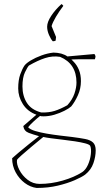

<svg xmlns="http://www.w3.org/2000/svg" viewBox="-20 -717 523 949"><path d="M161 212Q130 208 102.5 187.5Q75 167 57.5 135Q40 103 40 65Q50 56 73 36.5Q96 17 123.5 -5Q151 -27 173 -44Q144 -52 121.5 -60.5Q99 -69 95 -94L160 -150Q116 -166 93 -202.5Q70 -239 70 -280Q70 -321 80 -349Q90 -377 101 -393Q110 -405 132.5 -418.5Q155 -432 185 -443Q215 -454 244 -457Q263 -457 283 -452Q303 -446 313 -438L447 -450L452 -440Q452 -439 451.5 -434Q451 -429 449 -424Q439 -424 415 -424Q391 -424 367.5 -424Q344 -424 333 -423L343 -413Q360 -396 370 -372Q380 -348 380 -316Q380 -279 365 -246Q350 -213 332 -191Q321 -181 298.5 -169.5Q276 -158 249 -150Q222 -142 195 -142Q188 -142 184 -142.5Q180 -143 178 -144Q165 -134 146 -116.5Q127 -99 119 -88Q129 -77 154 -69.5Q179 -62 211 -56.5Q243 -51 276.5 -47Q310 -43 336 -40Q375 -35 401 -30Q427 -25 440 -12.5Q453 0 453 26Q453 57 441.5 90Q430 123 401 146Q385 158 349.5 173.5Q314 189 266 200.5Q218 212 161 212ZM184 -161Q222 -160 250.5 -169Q279 -178 313 -197Q338 -225 348 -254.5Q358 -284 358 -309Q358 -402 277 -436Q240 -442 203 -430Q166 -418 123 -393Q116 -386 103.5 -360Q91 -334 91 -290Q91 -243 113 -208.5Q135 -174 184 -161ZM176 192Q233 192 290 175.5Q347 159 386 134Q404 122 415 97Q426 72 429 45.5Q432 19 426 4Q422 -3 401 -8.5Q380 -14 350.5 -18.5Q321 -23 290 -26.5Q259 -30 233 -33.5Q207 -37 194 -40Q166 -17 136.5 7.5Q107 32 87 50Q67 68 64 73Q61 94 75.5 122.5Q90 151 116.5 171.5Q143 192 176 192ZM241 -513Q232 -522 222.5 -543.5Q213 -565 213 -585Q213 -608 233 -638.5Q253 -669 284 -697Q286 -696 289.5 -692.5Q293 -689 293 -688Q273 -662 256.5 -634Q240 -606 235 -588L257 -534Q256 -530 256 -525.5Q256 -521 255 -516Q248 -513 241 -513Z"/></svg>

Font: Labrada Thin
Style: Regular
Weight: 100
Designer: Mercedes Jáuregui
Foundry: Omnibus-Type Team
Version: Version 1.000; ttfautohint (v1.8.4.7-5d5b)